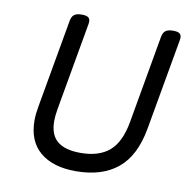

<svg xmlns="http://www.w3.org/2000/svg" viewBox="-70 -655 741 736"><g transform="rotate(10 300.0 -286.5)"><path d="M578.1 -562.5Q578.1 -560.5 577.1 -552.7L514.2 -197.3Q495.1 -89.8 434.1 -39.6Q373 10.7 271 10.7Q182.1 10.7 132.1 -31.2Q82 -73.2 82 -154.3Q82 -177.7 87.4 -207.5L148.4 -552.7Q151.4 -569.8 160.9 -577.1Q170.4 -584.5 189.9 -584.5H190.9Q208 -584.5 215.3 -579.3Q222.7 -574.2 222.7 -562.5Q222.7 -560.5 221.7 -552.7L161.6 -212.4Q156.7 -183.1 156.7 -165.5Q156.7 -110.8 186.8 -86.2Q216.8 -61.5 276.9 -61.5Q348.6 -61.5 389.2 -96.4Q429.7 -131.3 443.8 -211.4L503.9 -552.7Q506.8 -569.8 516.4 -577.1Q525.9 -584.5 545.4 -584.5H546.4Q563.5 -584.5 570.8 -579.3Q578.1 -574.2 578.1 -562.5Z"/></g></svg>

Font: Courier Prime Sans
Style: Italic
Weight: 400
Italic angle: -10°
Designer: Alan Dague-Greene
Foundry: Quote-Unquote Apps
Version: Version 3.020